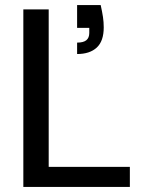

<svg xmlns="http://www.w3.org/2000/svg" viewBox="-20 -737 575 757"><path d="M72 0V-700H172V-79H492V0ZM284 -524V-569Q309 -569 320.5 -578.5Q332 -588 332 -607V-627H284V-717H377Q383 -690 386 -670Q389 -650 389 -629Q389 -575 361.5 -549.5Q334 -524 284 -524Z"/></svg>

Font: DM Sans 24pt Medium
Style: Regular
Weight: 500
Designer: Colophon Foundry, Jonny Pinhorn
Foundry: Colophon Foundry
Version: Version 4.004;gftools[0.9.30]